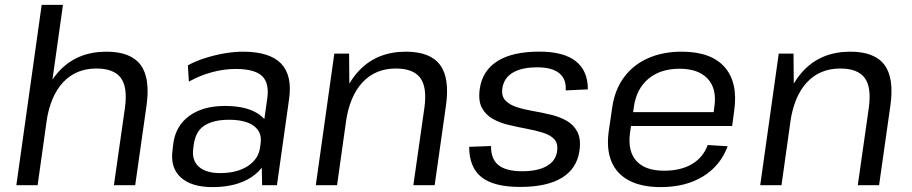

<svg xmlns="http://www.w3.org/2000/svg" viewBox="-20 -760 3742 788"><path d="M492.9 -318.5Q504.3 -402.2 475.7 -440.5Q447.1 -478.8 375.4 -478.8Q291.7 -478.8 238.6 -421.8Q185.6 -364.8 170.3 -257.6L121.3 -188.4L131.4 -254.1Q153.2 -396 226.4 -471.9Q299.6 -547.9 416.9 -547.9Q516.4 -547.9 557 -493.7Q597.5 -439.5 581.1 -325L534.9 0H447.5ZM151.1 -740H238.4L185.3 -362.5L134.4 0H47.1Z M1051.8 -179.4 1076.9 -355.8Q1085.8 -419.8 1055.1 -448.4Q1024.3 -477 947.3 -477Q898.8 -477 849.3 -463.5Q799.8 -450.1 755.2 -425L751 -491.8Q780.9 -508.4 819.3 -520.8Q857.6 -533.2 898.8 -540.6Q940 -547.9 976.7 -547.9Q1085.8 -547.9 1132.8 -500Q1179.8 -452.1 1166.8 -355.8L1116.6 0H1055.9ZM851.9 7.9Q765.4 7.9 721.7 -32.1Q678.1 -72.2 688.1 -144.1L691.4 -172.3Q701.6 -244.3 757.4 -284.8Q813.2 -325.2 903.6 -325.2Q998.8 -325.2 1048.6 -286.6Q1098.5 -247.9 1088.4 -176.8L1084 -146.8Q1074 -73.8 1012 -33Q950.1 7.9 851.9 7.9ZM883.9 -49.6Q952.4 -49.6 996.8 -78.3Q1041.2 -107.1 1047.5 -155.7L1049.4 -170.2Q1056.6 -216.9 1022.4 -242.7Q988.3 -268.5 919.9 -268.5Q857 -268.5 819.8 -245.2Q782.5 -221.9 775.1 -165.8L773.4 -153Q766 -103 795.4 -76.3Q824.8 -49.6 883.9 -49.6Z M1721.9 -318.5Q1733.3 -402.2 1704.7 -440.5Q1676.1 -478.8 1604.4 -478.8Q1520.7 -478.8 1467.6 -421.8Q1414.6 -364.8 1399.3 -257.6L1350.3 -188.4L1360.4 -254.1Q1382.2 -396 1455.4 -471.9Q1528.6 -547.9 1645.9 -547.9Q1745.4 -547.9 1786 -493.7Q1826.5 -439.5 1810.1 -325.1L1763.9 0H1676.5ZM1352.1 -540H1412.7L1414.3 -362.5L1363.4 0H1276.1Z M2114.9 7.2Q2007.1 7.2 1956.4 -32.7Q1905.7 -72.7 1905.5 -157.4L1995.3 -160.7Q1994.6 -107.4 2025.8 -82.3Q2056.9 -57.2 2123.6 -57.2Q2186.1 -57.2 2223.5 -78.2Q2261 -99.2 2266.4 -139.1Q2271.1 -171.5 2254.5 -189Q2238 -206.5 2207.5 -215.7Q2177.1 -225 2140.6 -231.8Q2104 -238.7 2067.6 -247.3Q2031.1 -255.8 2001.7 -272.6Q1972.4 -289.4 1957.3 -318.4Q1942.2 -347.4 1949.2 -396.7Q1960.4 -470.9 2022.1 -509.5Q2083.9 -548.1 2193.5 -548.1Q2293.1 -548.1 2342.9 -509Q2392.8 -469.8 2392.7 -393.2L2301.7 -389Q2304.7 -436.2 2274.8 -459.9Q2244.9 -483.7 2185.2 -483.7Q2121.2 -483.7 2084.7 -461.9Q2048.2 -440.1 2041.9 -398.3Q2037.2 -366.1 2053.8 -348.2Q2070.3 -330.3 2100.7 -320.4Q2131.2 -310.6 2167.7 -304.3Q2204.3 -298.1 2240.6 -289.3Q2277 -280.6 2305.9 -264.2Q2334.8 -247.7 2349.9 -218.3Q2365.1 -188.8 2358.1 -140.6Q2347.6 -68.1 2286.2 -30.4Q2224.8 7.2 2114.9 7.2Z M2691.8 7.9Q2613.7 7.9 2562.6 -18.7Q2511.5 -45.2 2489.8 -96.4Q2468.1 -147.6 2478.4 -221.4L2492.6 -318.6Q2502.9 -390.7 2540.3 -441.9Q2577.6 -493.1 2638.4 -520.5Q2699.2 -547.9 2778.1 -547.9Q2898.4 -547.9 2954.2 -484.4Q3009.9 -420.8 2993.1 -304.5L2984.9 -243H2553.1L2561.3 -299.8H2922.3L2906 -277.6L2912.1 -323.5Q2922.3 -396.4 2884.2 -437.1Q2846 -477.9 2769 -477.9Q2690.1 -477.9 2640.7 -436.2Q2591.3 -394.5 2581.2 -319.3L2565.3 -212.7Q2556.1 -138.5 2592.4 -98.9Q2628.7 -59.4 2705.9 -59.4Q2774.1 -59.4 2820 -86.6Q2865.8 -113.8 2884.5 -164.8L2966.5 -159.7Q2936.4 -79.3 2865 -35.7Q2793.6 7.9 2691.8 7.9Z M3545.9 -318.5Q3557.3 -402.2 3528.7 -440.5Q3500.1 -478.8 3428.4 -478.8Q3344.7 -478.8 3291.6 -421.8Q3238.6 -364.8 3223.3 -257.6L3174.3 -188.4L3184.4 -254.1Q3206.2 -396 3279.4 -471.9Q3352.6 -547.9 3469.9 -547.9Q3569.4 -547.9 3610 -493.7Q3650.5 -439.5 3634.1 -325.1L3587.9 0H3500.5ZM3176.1 -540H3236.7L3238.3 -362.5L3187.4 0H3100.1Z"/></svg>

Font: Pathway Extreme 8pt Thin 12pt
Style: Italic
Weight: 100
Italic angle: -8°
Version: Version 1.001;gftools[0.9.26]